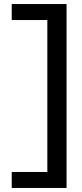

<svg xmlns="http://www.w3.org/2000/svg" viewBox="-20 -720 406 949"><path d="M309 -700V209H38V130H214V-621H38V-700Z"/></svg>

Font: Red Hat Display SemiBold
Style: Regular
Weight: 600
Designer: Pentagram, MCKL
Foundry: Pentagram, MCKL
Version: Version 1.023